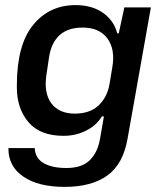

<svg xmlns="http://www.w3.org/2000/svg" viewBox="-20 -557 651 752"><path d="M233 175Q130 175 71 134.5Q12 94 13 23H116Q118 63 151 82Q184 101 240 101Q299 101 330 72Q361 43 371 -9L387 -101H379Q358 -66 317.5 -45.5Q277 -25 229 -25Q137 -25 91.5 -78.5Q46 -132 46 -215V-222Q46 -381 109.5 -459Q173 -537 276 -537Q340 -537 383 -507Q426 -477 439 -427L445 -426L467 -528H571L480 -16Q463 85 401 130Q339 175 233 175ZM273 -112Q332 -112 366 -144Q400 -176 409 -228L420 -294Q432 -364 400.5 -406.5Q369 -449 304 -449Q245 -449 212.5 -418.5Q180 -388 172 -332L162 -265Q151 -193 181 -152.5Q211 -112 273 -112Z"/></svg>

Font: Hubot Sans Medium
Style: Italic
Weight: 500
Italic angle: -10°
Designer: Deni Anggara
Foundry: GitHub
Version: Version 1.001; ttfautohint (v1.8.4.7-5d5b);gftools[0.9.31]